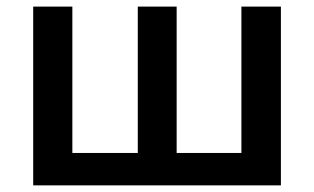

<svg xmlns="http://www.w3.org/2000/svg" viewBox="-20 -559 947 579"><path d="M80.1 0V-539.1H198.2V-97.7H395.5V-539.1H512.7V-97.7H708V-539.1H827.1V0Z"/></svg>

Font: Min Sans SemiBold
Style: Regular
Weight: 600
Designer: Jinseong-Kim, NotoSansCJK, Nunito
Foundry: Jinseong-Kim
Version: Version 1.400;Glyphs 3.1.2 (3151)